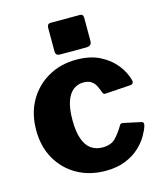

<svg xmlns="http://www.w3.org/2000/svg" viewBox="-112 -825 778 918"><g transform="rotate(-15 276.5 -366.0)"><path d="M298 -540Q366 -540 414 -515.5Q462 -491 491 -454Q520 -417 530 -379Q537 -356 514 -355L393 -347Q380 -345 377 -359Q371 -375 363.5 -390.5Q356 -406 341.5 -416Q327 -426 303 -426Q274 -426 252 -409Q230 -392 218 -356.5Q206 -321 206 -265Q206 -208 219 -171.5Q232 -135 256 -118.5Q280 -102 312 -102Q354 -102 376.5 -125Q399 -148 420 -184Q422 -188 426 -189.5Q430 -191 439 -189L523 -171Q536 -168 531 -150Q525 -130 509 -102.5Q493 -75 465.5 -49.5Q438 -24 396.5 -7Q355 10 298 10Q219 10 157.5 -24.5Q96 -59 61 -120.5Q26 -182 26 -263Q26 -346 61.5 -408Q97 -470 158.5 -505Q220 -540 298 -540ZM387 -723V-610Q387 -596 380 -590Q373 -584 357 -584H232Q218 -584 213 -589.5Q208 -595 208 -607V-721Q208 -742 226 -742H371Q387 -742 387 -723Z"/></g></svg>

Font: Libre Franklin ExtraBold
Style: Regular
Weight: 800
Designer: Pablo Impallari, Rodrigo Fuenzalida, Nhung Nguyen
Foundry: Impallari Type
Version: Version 3.000